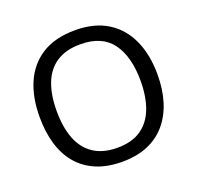

<svg xmlns="http://www.w3.org/2000/svg" viewBox="-128 -862 1037 1009"><g transform="rotate(-20 390.5 -357.5)"><path d="M720 -358Q720 -275 699 -207.5Q678 -140 636.5 -91Q595 -42 533.5 -16Q472 10 391 10Q307 10 245 -16.5Q183 -43 142 -91.5Q101 -140 81 -208Q61 -276 61 -359Q61 -469 97 -551Q133 -633 206.5 -679Q280 -725 392 -725Q499 -725 572 -679.5Q645 -634 682.5 -551.5Q720 -469 720 -358ZM156 -358Q156 -268 181 -203Q206 -138 258.5 -103Q311 -68 391 -68Q472 -68 523.5 -103Q575 -138 600 -203Q625 -268 625 -358Q625 -493 569 -569.5Q513 -646 392 -646Q311 -646 258.5 -611.5Q206 -577 181 -512.5Q156 -448 156 -358Z"/></g></svg>

Font: Noto Sans Malayalam
Style: Regular
Weight: 400
Designer: Jelle Bosma - Monotype Design Team
Foundry: Monotype Imaging Inc.
Version: Version 2.103